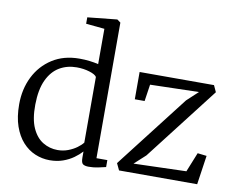

<svg xmlns="http://www.w3.org/2000/svg" viewBox="-87 -934 1305 1060"><g transform="rotate(10 566.0 -404.0)"><path d="M254 11Q211.5 11 172 -5.5Q132.5 -22 101.8 -56Q71 -90 53 -141.8Q35 -193.5 35 -264Q35 -349.5 69.5 -418.8Q104 -488 168 -529Q232 -570 320 -570Q349.5 -570 376.5 -566.8Q403.5 -563.5 426 -558V-756L322 -766V-802L486 -819H488L507 -805V-45H568V-6Q548.5 -1.5 524.5 3.8Q500.5 9 472 9Q452 9 441 2Q430 -5 430 -34V-69Q412.5 -49.5 386.8 -31Q361 -12.5 327.8 -0.8Q294.5 11 254 11ZM287 -52Q318.5 -52 346 -62.5Q373.5 -73 394.2 -88.2Q415 -103.5 426 -118V-486Q418 -499.5 384.8 -509.8Q351.5 -520 313 -520Q259.5 -520 217 -495Q174.5 -470 149.2 -416.5Q124 -363 123 -278Q122 -197 144.5 -147.2Q167 -97.5 204.8 -74.8Q242.5 -52 287 -52ZM1001 -503 728 -496 714 -402H659V-555H1076L1093 -518L776 -108L713.5 -51L1008.5 -60L1052.5 -169L1103.5 -163L1079.5 0H641.5L623.5 -38L938.5 -445Z"/></g></svg>

Font: Merriweather Light 18pt Light
Style: Regular
Weight: 300
Version: Version 2.100